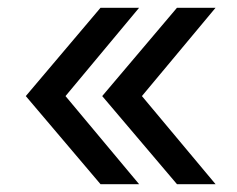

<svg xmlns="http://www.w3.org/2000/svg" viewBox="-20 -548 616 498"><path d="M240.7 -70.3 46.9 -298.8 240.7 -527.8H340.8L149.9 -298.8L340.8 -70.3ZM439 -70.3 245.1 -298.8 439 -527.8H539.1L348.1 -298.8L539.1 -70.3Z"/></svg>

Font: Inter 16pt
Style: Regular
Weight: 400
Version: Version 4.001;git-66647c0bb